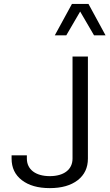

<svg xmlns="http://www.w3.org/2000/svg" viewBox="-20 -969 568 994"><path d="M438 -948.7H352.5L263.7 -786.1H323.2L395 -909.2L466.8 -786.1H526.4ZM237.8 4.9C298.8 4.9 346.7 -8.8 382.3 -36.1C417.5 -63.5 435.1 -100.6 435.1 -147.9V-676.3H355.5V-147.9C355.5 -90.8 310.1 -57.1 237.8 -57.1C165 -57.1 119.1 -91.3 119.1 -147.9V-165H40V-147.9C40 -100.6 57.6 -63.5 93.3 -36.1C128.9 -8.8 176.8 4.9 237.8 4.9Z"/></svg>

Font: Estedad Regular
Style: Regular
Weight: 400
Designer: Amin Abedi
Version: Version 7.3